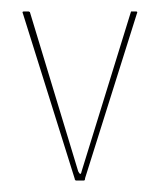

<svg xmlns="http://www.w3.org/2000/svg" viewBox="-20 -314 281 334"><path d="M210 -294H217Q220 -294 218 -290L128 -4Q128 0 126 0H112Q111 0 111 -1Q110 -1 110 -3L20 -290Q18 -294 21 -294H30Q32 -293 32 -293L116 -16Q118 -12 119.5 -11.5Q121 -11 122 -16L207 -291Q208 -294 208 -294Q208 -294 210 -294Z"/></svg>

Font: Chathura Thin
Style: Regular
Weight: 250
Designer: Appaji Ambarisha Darbha
Foundry: Aditya Fonts
Version: Version 1.001 2016